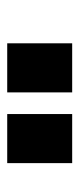

<svg xmlns="http://www.w3.org/2000/svg" viewBox="136 -896 220 532"><g transform="rotate(-90 246.0 -630.0)"><path d="M196 -540V-720H60V-540ZM392 -540V-720H256V-540Z"/></g></svg>

Font: Vela Sans ExtBd
Style: Regular
Weight: 800
Designer: Principal design: Mikhail Sharanda - project Manrope.
Design modification: Ravid Balaliev
Foundry: Mikhail Sharanda
Version: Version 1.001